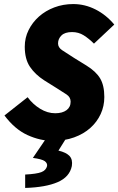

<svg xmlns="http://www.w3.org/2000/svg" viewBox="-20 -682 583 946"><path d="M240 12Q178 12 115.5 -16.5Q53 -45 2 -113L116 -203Q142 -168 178 -146Q214 -124 252 -124Q287 -124 307.5 -139Q328 -154 328 -181Q328 -203 308 -216.5Q288 -230 254 -251L198 -286Q153 -315 127.5 -353Q102 -391 102 -452Q102 -496 121 -534Q140 -572 172 -600.5Q204 -629 247.5 -645.5Q291 -662 341 -662Q398 -662 450.5 -635.5Q503 -609 543 -561L443 -467Q418 -492 392.5 -508Q367 -524 335 -524Q300 -524 283 -507.5Q266 -491 266 -468Q266 -448 286.5 -434.5Q307 -421 346 -396L406 -359Q453 -330 473.5 -295.5Q494 -261 494 -204Q494 -159 476 -120Q458 -81 425 -51.5Q392 -22 345 -5Q298 12 240 12ZM104 244V178Q161 175 184 166Q207 157 212 136Q214 122 200.5 112Q187 102 142 96L210 -4H308L268 60Q306 69 322.5 86.5Q339 104 334 136Q323 190 264 215.5Q205 241 104 244Z"/></svg>

Font: mr_Source Sans Pro
Style: Italic
Weight: 900
Italic angle: -11°
Designer: Paul D. Hunt
Foundry: Adobe Systems Incorporated
Version: Version 1.076;July 10, 2024;FontCreator 11.5.0.2430 64-bit